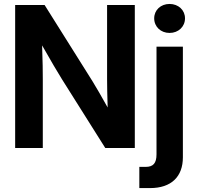

<svg xmlns="http://www.w3.org/2000/svg" viewBox="-20 -753 1003 977"><path d="M57.1 0H197.8V-350.1C197.8 -381.8 197.3 -443.8 194.3 -522C237.3 -446.3 274.4 -382.8 295.4 -349.6L515.6 0H666V-727.5H524.9V-351.1C524.9 -321.8 525.9 -261.7 527.8 -206.1C499 -257.8 467.3 -313 450.2 -340.3L207 -727.5H57.1ZM776.4 -515.6V32.2C776.4 77.6 759.8 96.2 721.2 96.2H689V204.1H743.2C853 204.1 910.6 145 910.6 47.4V-515.6ZM842.8 -585.4C887.7 -585.4 921.4 -617.2 921.4 -659.7C921.4 -701.7 887.7 -732.9 842.8 -732.9C797.9 -732.9 764.6 -701.7 764.6 -659.7C764.6 -617.2 797.9 -585.4 842.8 -585.4Z"/></svg>

Font: Raveo Display Display SemiBold
Style: Regular
Weight: 600
Designer: Jakub Foglar, Rasmus Andersson (Inter)
Foundry: Jakubfoglar.com
Version: Version 1.100;Glyphs 3.2.3 (3260)